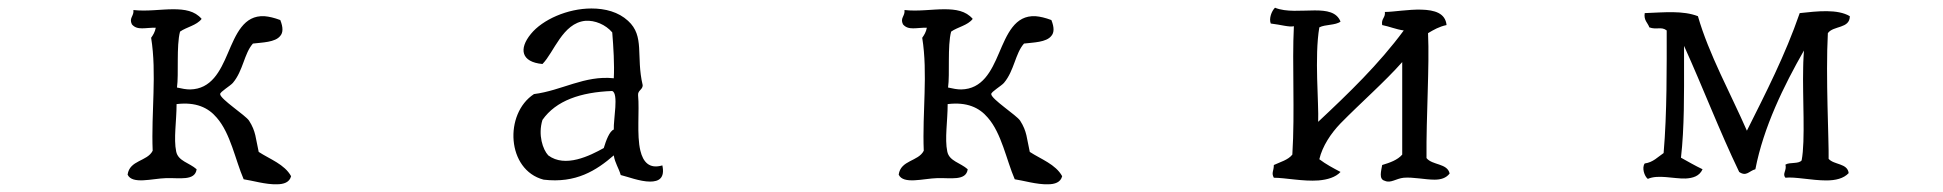

<svg xmlns="http://www.w3.org/2000/svg" viewBox="-20 -509 5040 498"><path d="M735 -52C718 -83 680 -96 651 -115C643 -150 644 -168 626 -196C617 -210 551 -252 551 -265C551 -271 577 -286 584 -294C611 -326 613 -370 636 -396C660 -399 694 -399 707 -416C714 -424 715 -437 707 -457C691 -463 678 -466 666 -467C612 -470 592 -420 571 -371C551 -324 528 -278 473 -277C463 -277 452 -279 439 -282C444 -316 437 -390 447 -427C464 -439 490 -443 503 -460C485 -481 459 -485 429 -485C397 -485 361 -479 326 -483C328 -467 314 -463 322 -446C336 -429 358 -438 384 -437C382 -426 377 -418 372 -411C387 -318 372 -218 376 -118C362 -90 316 -94 311 -56C323 -30 375 -46 411 -47C445 -48 486 -39 490 -70C471 -87 442 -91 437 -116C430 -149 438 -195 438 -239C488 -245 520 -230 542 -204C578 -163 590 -95 612 -44C633 -41 670 -30 698 -31C716 -31 731 -36 735 -52Z M1698 -80C1664 -70 1648 -89 1641 -118C1631 -159 1639 -222 1635 -262C1634 -275 1647 -276 1647 -288C1629 -364 1653 -415 1609 -455C1584 -478 1550 -487 1514 -487C1452 -487 1387 -458 1357 -421C1325 -382 1332 -348 1387 -343C1417 -373 1439 -449 1498 -455C1523 -457 1551 -445 1568 -425C1571 -388 1574 -341 1572 -306C1496 -314 1437 -274 1365 -265C1287 -214 1294 -68 1390 -43C1474 -33 1527 -67 1572 -106C1575 -86 1585 -73 1590 -55C1607 -51 1640 -38 1666 -38C1689 -38 1705 -47 1698 -80ZM1572 -173C1561 -169 1552 -145 1546 -125C1510 -105 1446 -73 1402 -106C1388 -121 1375 -159 1387 -198C1422 -248 1486 -270 1568 -273C1585 -266 1571 -200 1572 -173Z M2735 -52C2718 -83 2680 -96 2651 -115C2643 -150 2644 -168 2626 -196C2617 -210 2551 -252 2551 -265C2551 -271 2577 -286 2584 -294C2611 -326 2613 -370 2636 -396C2660 -399 2694 -399 2707 -416C2714 -424 2715 -437 2707 -457C2691 -463 2678 -466 2666 -467C2612 -470 2592 -420 2571 -371C2551 -324 2528 -278 2473 -277C2463 -277 2452 -279 2439 -282C2444 -316 2437 -390 2447 -427C2464 -439 2490 -443 2503 -460C2485 -481 2459 -485 2429 -485C2397 -485 2361 -479 2326 -483C2328 -467 2314 -463 2322 -446C2336 -429 2358 -438 2384 -437C2382 -426 2377 -418 2372 -411C2387 -318 2372 -218 2376 -118C2362 -90 2316 -94 2311 -56C2323 -30 2375 -46 2411 -47C2445 -48 2486 -39 2490 -70C2471 -87 2442 -91 2437 -116C2430 -149 2438 -195 2438 -239C2488 -245 2520 -230 2542 -204C2578 -163 2590 -95 2612 -44C2633 -41 2670 -30 2698 -31C2716 -31 2731 -36 2735 -52Z M3740 -59C3734 -86 3695 -80 3680 -99C3679 -209 3688 -337 3684 -423C3699 -432 3713 -440 3732 -444C3729 -475 3701 -483 3667 -484C3633 -485 3595 -478 3572 -478C3574 -463 3562 -461 3565 -444C3585 -440 3600 -433 3621 -430C3556 -342 3478 -267 3399 -193C3401 -241 3389 -362 3402 -438C3417 -446 3444 -443 3457 -453C3447 -478 3421 -482 3390 -482C3356 -482 3316 -477 3287 -489C3278 -480 3271 -461 3276 -448C3302 -445 3324 -438 3336 -441C3331 -342 3339 -220 3332 -108C3321 -94 3301 -89 3284 -81C3284 -65 3277 -61 3284 -48C3313 -48 3360 -38 3400 -41C3423 -43 3444 -49 3457 -63C3438 -73 3419 -83 3402 -96C3410 -130 3432 -163 3457 -189C3509 -242 3572 -297 3617 -348V-108C3605 -94 3585 -87 3565 -81C3563 -67 3555 -44 3572 -40C3587 -33 3601 -46 3621 -48C3646 -50 3676 -43 3701 -43C3717 -43 3731 -47 3740 -59Z M4778 -467C4746 -486 4694 -480 4648 -475C4610 -365 4560 -268 4511 -170C4469 -266 4412 -369 4384 -467C4345 -482 4298 -477 4246 -475C4243 -456 4254 -450 4258 -438C4277 -431 4289 -441 4303 -430C4303 -337 4304 -216 4295 -112C4280 -102 4268 -88 4246 -85C4238 -74 4245 -52 4254 -45C4281 -57 4321 -45 4352 -46C4371 -47 4388 -52 4396 -70C4377 -79 4358 -90 4340 -100C4349 -178 4348 -268 4348 -345V-390C4397 -282 4440 -169 4491 -63C4510 -50 4517 -66 4533 -70C4554 -179 4607 -287 4659 -378C4659 -378 4657 -349 4657 -334C4655 -257 4663 -144 4653 -93C4645 -83 4622 -89 4611 -82C4615 -67 4602 -58 4611 -48C4635 -51 4679 -41 4717 -41C4741 -41 4762 -46 4775 -60C4772 -86 4737 -81 4723 -97C4724 -142 4715 -311 4721 -423C4735 -443 4778 -434 4778 -467Z"/></svg>

Font: Yuji Syuku Std R
Style: Regular
Weight: 400
Designer: Kataoka Yuji
Foundry: Kinuta Font Factory
Version: Version 3.000;hotconv 1.0.111;makeotfexe 2.5.65597